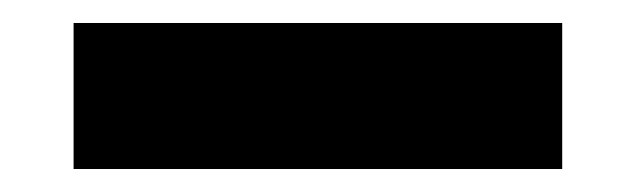

<svg xmlns="http://www.w3.org/2000/svg" viewBox="-20 -423 557 167"><path d="M44 -276H469V-403H44Z"/></svg>

Font: Rabbid Highway Sign IV
Style: Obl
Weight: 400
Foundry: Cannot Into Space Fonts
Version: Version 0.277